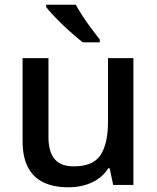

<svg xmlns="http://www.w3.org/2000/svg" viewBox="-20 -786 668 816"><path d="M547 -539V0H461L446 -71H440Q423 -43 396 -25Q369 -7 337.5 1.5Q306 10 271 10Q209 10 165.5 -10.5Q122 -31 99 -74.5Q76 -118 76 -187V-539H186V-203Q186 -141 212 -110Q238 -79 294 -79Q376 -79 407.5 -127.5Q439 -176 439 -268V-539ZM302 -766Q314 -744 332 -716.5Q350 -689 369.5 -663Q389 -637 404 -618V-606H332Q314 -620 291.5 -639.5Q269 -659 246.5 -680.5Q224 -702 205.5 -722Q187 -742 176 -756V-766Z"/></svg>

Font: Noto Sans Syriac Eastern Medium
Style: Regular
Weight: 500
Designer: Patrick Giasson and the Monotype Design Team
Foundry: Monotype Imaging Inc.
Version: Version 3.001